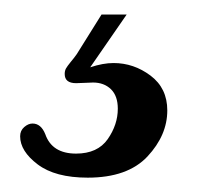

<svg xmlns="http://www.w3.org/2000/svg" viewBox="-20 -25 289 265"><path d="M101.1 220.2Q56.2 220.2 32 201.9Q7.8 183.6 7.8 163.1Q7.8 155.3 13.4 150.4Q19 145.5 24.9 145.5Q36.6 145.5 42.5 160.2Q51.8 187 85 187Q114.7 187 128.7 167Q142.6 147 142.6 125Q142.6 107.4 133.1 98.1Q123.5 88.9 108.4 88.9Q104 88.9 95.9 89.4Q87.9 89.8 85 89.8Q69.3 89.8 69.3 77.1Q69.3 72.8 71 69.6Q72.8 66.4 77.6 60.5Q82.5 54.7 85.9 49.8L120.1 -4.9H154.8L104.5 67.9Q122.1 62 136.7 62Q164.6 62 187.7 79.3Q210.9 96.7 210.9 127.4Q210.9 161.6 183.6 190.9Q156.2 220.2 101.1 220.2Z"/></svg>

Font: Cooper*
Style: Italic
Weight: 400
Italic angle: -7°
Designer: Owen Earl
Foundry: indestructible type*
Version: Version 0.001